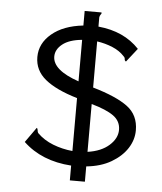

<svg xmlns="http://www.w3.org/2000/svg" viewBox="-51 -696 665 788"><g transform="rotate(5 281.5 -302.0)"><path d="M266 47V-14Q144 -22 68 -94L112 -156Q116 -153 116.5 -146Q117 -139 120 -135Q147 -108 185.5 -93Q224 -78 266 -74V-292Q178 -318 133.5 -354.5Q89 -391 89 -446Q89 -502 136.5 -542Q184 -582 266 -591V-651H335Q336 -650 336 -648Q336 -646 332.5 -641.5Q329 -637 328 -630V-592Q434 -582 497 -515L453 -459Q447 -462 447 -468.5Q447 -475 441 -480Q422 -501 392 -513.5Q362 -526 328 -531V-341Q425 -313 471.5 -278.5Q518 -244 518 -181Q518 -142 495.5 -107Q473 -72 430.5 -47Q388 -22 328 -16V47ZM266 -361V-532Q213 -527 185.5 -505Q158 -483 158 -454Q158 -398 266 -361ZM328 -76Q384 -84 416.5 -113Q449 -142 449 -177Q449 -213 419 -234.5Q389 -256 328 -273Z"/></g></svg>

Font: Inconsolata SemiExpanded
Style: Regular
Weight: 400
Width: 6
Monospace: yes
Designer: Raph Levien, Cyreal, Brenton Simpson
Foundry: Raph Levien, Cyreal, Google
Version: Version 3.100; ttfautohint (v1.8.4.7-5d5b)